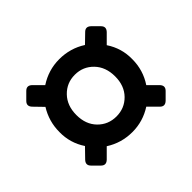

<svg xmlns="http://www.w3.org/2000/svg" viewBox="-93 -678 680 680"><g transform="rotate(-45 246.5 -338.0)"><path d="M248 -156Q193 -156 148 -185L114 -151Q99 -137 85 -151L60 -176Q46 -190 60 -205L94 -240Q64 -285 65 -339Q65 -392 93 -437L60 -471Q46 -486 60 -500L85 -525Q99 -539 114 -525L147 -492Q193 -522 247 -522Q302 -522 347 -493L380 -525Q394 -539 409 -525L434 -500Q448 -486 434 -471L401 -438Q431 -393 430 -339Q430 -284 400 -239L434 -205Q448 -190 434 -176L409 -151Q394 -137 380 -151L346 -185Q301 -156 248 -156ZM247 -235Q288 -235 316 -263.5Q344 -292 344 -339Q344 -386 316 -415Q288 -444 247 -444Q206 -444 178 -415Q150 -386 150 -339Q150 -292 178 -263.5Q206 -235 247 -235Z"/></g></svg>

Font: Pitagon Sans Medium
Style: Regular
Weight: 500
Designer: Travis Tran
Foundry: Pitagon
Version: Version 1.001; ttfautohint (v1.8.4.7-5d5b);gftools[0.9.26]